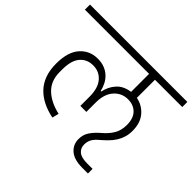

<svg xmlns="http://www.w3.org/2000/svg" viewBox="-189 -920 1199 1199"><g transform="rotate(45 410.0 -320.5)"><path d="M667 57Q595 57 559 26Q523 -5 523 -54Q523 -93 543.5 -123Q564 -153 597 -181Q634 -212 654.5 -247Q675 -282 675 -329Q675 -387 645.5 -417.5Q616 -448 566 -448Q512 -448 475 -407Q438 -366 438 -291V-208H385V-289Q385 -365 351 -404.5Q317 -444 263 -444Q209 -444 176.5 -406Q144 -368 144 -289V-266Q144 -189 192 -142.5Q240 -96 324 -77L313 -33Q263 -43 222.5 -63Q182 -83 152.5 -113.5Q123 -144 107 -187.5Q91 -231 91 -288Q91 -390 136.5 -442Q182 -494 254 -494Q288 -494 314.5 -483.5Q341 -473 360 -455Q379 -437 391 -413.5Q403 -390 409 -364H414Q423 -412 455.5 -449Q488 -486 547 -494V-653H-20V-698H840V-653H599V-493Q653 -483 689.5 -441Q726 -399 726 -328Q726 -297 718 -271.5Q710 -246 696.5 -224.5Q683 -203 664 -183.5Q645 -164 623 -145Q594 -121 583 -100.5Q572 -80 572 -54Q572 -22 595 -3Q618 16 669 16H717V57Z"/></g></svg>

Font: IBM Plex Sans Devanagari Light
Style: Regular
Weight: 300
Designer: Mike Abbink, Paul van der Laan, Pieter van Rosmalen, Erin McLaughlin
Foundry: Bold Monday
Version: Version 1.1